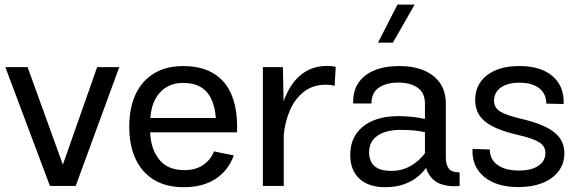

<svg xmlns="http://www.w3.org/2000/svg" viewBox="-20 -798 2486 824"><path d="M397 -510 249.8 -91.3 98.4 -510H2.9L194.3 0H304.9L491.9 -510Z M624.3 -230.2H997.1Q999.8 -290.3 989 -341.9Q978.3 -393.6 951 -432.3Q923.8 -470.9 877.9 -492.7Q832 -514.4 764.9 -514.4Q692.6 -514.4 641.1 -483Q589.6 -451.7 562.1 -393.6Q534.7 -335.4 534.7 -254.9Q534.7 -174.8 561.6 -116.5Q588.6 -58.1 640.7 -26.4Q692.9 5.4 768.3 5.4Q851.1 5.4 905.6 -30.5Q960.2 -66.4 983.4 -131.1L898.2 -148.2Q884.8 -112.5 852.2 -90.2Q819.6 -67.9 770.8 -67.9Q700 -67.9 663.6 -113Q627.2 -158.2 624.3 -230.2ZM625.5 -291.7Q629.9 -361.3 667.1 -401.7Q704.3 -442.1 765.6 -442.1Q813 -442.1 842.8 -423.6Q872.6 -405 887.8 -371.3Q903.1 -337.6 906.2 -291.7Z M1108.2 -510V0H1197.8V-326.9L1194.1 -510ZM1416 -429.4 1420.9 -511.2Q1413.1 -512.9 1404.3 -514Q1395.5 -515.1 1386.5 -515.1Q1331.1 -515.1 1292 -491.2Q1252.9 -467.3 1227.5 -426.8Q1202.1 -386.2 1188.5 -336.3Q1174.8 -286.4 1170.4 -234.4L1197.8 -219.2Q1203.4 -276.6 1224.7 -325.6Q1246.1 -374.5 1284.4 -404.4Q1322.8 -434.3 1377.9 -434.3Q1401.4 -434.3 1416 -429.4Z M1692.6 -514.6Q1631.3 -514.6 1586.5 -496Q1541.7 -477.3 1517.9 -441.7Q1494.1 -406 1495.8 -354H1574.2Q1574.2 -400.6 1606.3 -422.1Q1638.4 -443.6 1689.2 -443.6Q1740.2 -443.6 1772 -421.9Q1803.7 -400.1 1803.7 -354V-123Q1803.7 -75.2 1822.6 -46.8Q1841.6 -18.3 1875.1 -7Q1908.7 4.4 1952.6 0.2L1952.4 -58.3Q1918.2 -58.3 1905.8 -75Q1893.3 -91.6 1893.3 -123.5V-354Q1893.3 -404.8 1868.9 -440.7Q1844.5 -476.6 1799.6 -495.6Q1754.6 -514.6 1692.6 -514.6ZM1842.3 -138.7 1810.3 -148.7Q1803.7 -139.6 1791.5 -125.6Q1779.3 -111.6 1760.7 -97.7Q1742.2 -83.7 1717 -74.2Q1691.9 -64.7 1659.4 -64.7Q1608.9 -64.7 1586.4 -85.9Q1564 -107.2 1564 -144.8Q1564 -190.4 1599.9 -215.5Q1635.7 -240.5 1698.2 -240.5Q1732.4 -240.5 1759.6 -237.9Q1786.9 -235.4 1812.7 -228.3L1841.1 -278.6Q1805.4 -288.6 1767.8 -294.1Q1730.2 -299.6 1686.5 -299.6Q1628.7 -299.6 1582.6 -280.9Q1536.6 -262.2 1509.9 -225.1Q1483.2 -188 1483.2 -132.6Q1483.2 -67.6 1522.6 -31.1Q1562 5.4 1632.1 5.4Q1680.7 5.4 1716.4 -8.1Q1752.2 -21.5 1777.1 -43.3Q1802 -65.2 1817.9 -90.3Q1833.7 -115.5 1842.3 -138.7ZM1685.8 -778.3 1602.3 -615H1666.3L1759.5 -778.3Z M2208.7 -514.6Q2121.3 -514.6 2070.3 -475.3Q2019.3 -436 2019.3 -368.7Q2019.3 -312 2061 -277.1Q2102.8 -242.2 2200.2 -219.7Q2266.6 -204.3 2293.6 -187.7Q2320.6 -171.1 2320.6 -141.8Q2320.6 -106.4 2290.5 -86.3Q2260.5 -66.2 2207.5 -66.2Q2148.2 -66.2 2115.1 -90.1Q2082 -114 2082 -156.5L2007.8 -158.7Q2004.4 -83.7 2057.6 -39.4Q2110.8 4.9 2204.8 4.9Q2264.6 4.9 2309 -13.2Q2353.3 -31.2 2377.7 -64Q2402.1 -96.7 2402.1 -140.6Q2402.1 -195.3 2358.9 -230.2Q2315.7 -265.1 2216.8 -288.1Q2151.6 -303.5 2126 -319.8Q2100.3 -336.2 2100.3 -365.7Q2100.3 -401.9 2129.8 -422.5Q2159.2 -443.1 2209.5 -443.1Q2263.7 -443.1 2294.1 -419.4Q2324.5 -395.8 2324.5 -353.3L2398.9 -351.6Q2401.9 -428 2351.3 -471.3Q2300.8 -514.6 2208.7 -514.6Z"/></svg>

Font: Estedad-FD-VF Thin
Style: Regular
Weight: 100
Designer: Amin Abedi
Version: Version 5.0